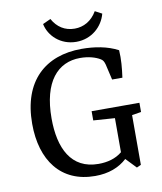

<svg xmlns="http://www.w3.org/2000/svg" viewBox="-84 -805 746 882"><g transform="rotate(-10 289.5 -364.0)"><path d="M504 -5V-237L547 -244V-287H324V-244L424 -237V-78C394 -53 355 -43 314 -43C186 -43 137 -147 137 -286C137 -458 210 -537 314 -537C354 -537 386 -527 406 -515C417 -509 421 -501 425 -487L442 -414H490C496 -457 500 -499 497 -541C448 -567 388 -577 328 -577C159 -577 45 -477 45 -277C45 -107 129 9 289 9C352 9 401 -10 438 -44L484 4ZM450 -720 418 -737C393 -694 355 -674 314 -674C268 -674 233 -697 211 -737L174 -720C185 -664 237 -613 311 -613C383 -613 435 -662 450 -720Z"/></g></svg>

Font: Yrsa
Style: Regular
Weight: 400
Designer: Anna Giedrys (Yrsa+Rasa design), David Brezina (Yrsa art-direction, Rasa art-direction, design)
Foundry: Rosetta Type Foundry
Version: Version 1.001;PS 1.1;hotconv 1.0.88;makeotf.lib2.5.647800